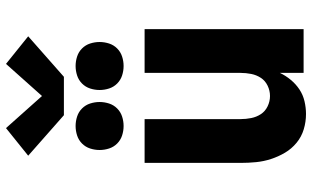

<svg xmlns="http://www.w3.org/2000/svg" viewBox="-220 -812 1040 640"><g transform="rotate(-90 300.0 -492.0)"><path d="M240 8Q214 8 189 0.5Q164 -7 144 -23.5Q124 -40 111 -62Q98 -84 90 -108.5Q82 -133 79.5 -158.5Q77 -184 77 -210V-530H223V-210Q223 -192 226.5 -174.5Q230 -157 239.5 -142.5Q249 -128 265.5 -120Q282 -112 300 -112Q318 -112 334.5 -120Q351 -128 360.5 -142.5Q370 -157 373.5 -174.5Q377 -192 377 -210V-530H523V0H377V-79Q368 -60 354 -43Q340 -26 322 -14Q304 -2 282.5 3Q261 8 240 8ZM400 -600Q384 -600 368.5 -605Q353 -610 341.5 -621.5Q330 -633 325 -648.5Q320 -664 320 -680Q320 -696 325 -711.5Q330 -727 341.5 -738.5Q353 -750 368.5 -755Q384 -760 400 -760Q416 -760 431.5 -755Q447 -750 458.5 -738.5Q470 -727 475 -711.5Q480 -696 480 -680Q480 -664 475 -648.5Q470 -633 458.5 -621.5Q447 -610 431.5 -605Q416 -600 400 -600ZM200 -600Q184 -600 168.5 -605Q153 -610 141.5 -621.5Q130 -633 125 -648.5Q120 -664 120 -680Q120 -696 125 -711.5Q130 -727 141.5 -738.5Q153 -750 168.5 -755Q184 -760 200 -760Q216 -760 231.5 -755Q247 -750 258.5 -738.5Q270 -727 275 -711.5Q280 -696 280 -680Q280 -664 275 -648.5Q270 -633 258.5 -621.5Q247 -610 231.5 -605Q216 -600 200 -600ZM236 -799 101 -918 193 -992 300 -872 407 -992 499 -918 364 -799Z"/></g></svg>

Font: Iosevka Curly Heavy Extended
Style: Regular
Weight: 900
Width: 7
Monospace: yes
Designer: Belleve Invis
Foundry: Belleve Invis
Version: Version 11.1.0; ttfautohint (v1.8.3)